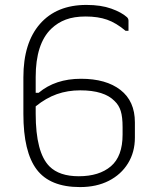

<svg xmlns="http://www.w3.org/2000/svg" viewBox="-20 -740 640 780"><path d="M331 -720Q390 -720 432 -705Q474 -690 496 -670Q502 -664 502 -656V-615H490Q452 -647 415 -660Q378 -673 328 -673Q281 -673 247.5 -660.5Q214 -648 188 -623Q125 -562 125 -427V-363H137Q205 -420 309 -420Q411 -420 469.5 -374.5Q528 -329 528 -243V-181Q528 -122 500 -76.5Q472 -31 422 -5.5Q372 20 305 20Q183 20 129 -51.5Q75 -123 75 -277V-426Q75 -566 142.5 -643Q210 -720 331 -720ZM181 -64Q221 -24 300 -24Q383 -24 430.5 -64.5Q478 -105 478 -193V-224Q478 -265 470.5 -289Q463 -313 446 -329Q404 -373 306 -373Q255 -373 211 -357.5Q167 -342 125 -308V-278Q125 -120 181 -64Z"/></svg>

Font: Recursive Sn Lnr St Lt
Style: Regular
Weight: 300
Version: Version 1.079;hotconv 1.0.112;makeotfexe 2.5.65598; ttfautoh